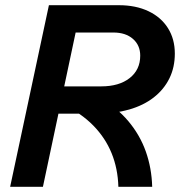

<svg xmlns="http://www.w3.org/2000/svg" viewBox="-20 -718 692 738"><path d="M169 -281 192 -386H369Q438 -386 478.5 -418Q519 -450 519 -504Q519 -544 491 -568.5Q463 -593 416 -593H236L258 -698H437Q502 -698 550.5 -675Q599 -652 625.5 -610Q652 -568 652 -512Q652 -459 631 -416.5Q610 -374 571 -343.5Q532 -313 476.5 -297Q421 -281 353 -281ZM19 0 168 -698H293L145 0ZM435 0Q433 -70 409 -129Q385 -188 338.5 -235.5Q292 -283 221 -317L358 -347Q429 -305 473.5 -252Q518 -199 540.5 -135.5Q563 -72 565 0Z"/></svg>

Font: Azeret Mono Thin Medium
Style: Italic
Weight: 500
Italic angle: -12°
Version: Version 1.002